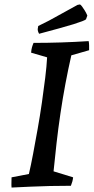

<svg xmlns="http://www.w3.org/2000/svg" viewBox="-20 -836 424 864"><path d="M32 8Q31 -3 31.5 -14.5Q32 -26 32 -38L110 -53Q119 -91 129 -144Q139 -197 149.5 -256Q160 -315 168.5 -374Q177 -433 183.5 -486Q190 -539 192 -578L120 -599Q121 -613 124 -623.5Q127 -634 131 -643Q193 -643 255 -645Q317 -647 379 -651Q381 -641 381 -631Q381 -621 381 -610L301 -587Q287 -526 274.5 -459.5Q262 -393 252 -325.5Q242 -258 234.5 -192Q227 -126 221 -65L309 -38Q308 -28 305.5 -19Q303 -10 299 0Q251 0 205.5 1Q160 2 117 4Q74 6 32 8ZM156 -684Q153 -689 151 -695.5Q149 -702 150 -707L152 -719L200 -743L329 -814L340 -816Q344 -814 349.5 -806.5Q355 -799 361.5 -788.5Q368 -778 373 -766L367 -749Q364 -746 350 -740.5Q336 -735 310.5 -727Q285 -719 246.5 -708.5Q208 -698 156 -684Z"/></svg>

Font: Labrada Medium
Style: Italic
Weight: 500
Italic angle: -7°
Designer: Mercedes Jáuregui
Foundry: Omnibus-Type Team
Version: Version 1.000